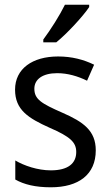

<svg xmlns="http://www.w3.org/2000/svg" viewBox="-20 -786 468 816"><path d="M359 -756V-766H256C234 -721 196 -661 164 -618V-606H219C264 -642 334 -718 359 -756ZM387 -147C387 -231 334 -268 245 -307C156 -346 126 -364 126 -409C126 -449 161 -475 223 -475C268 -475 311 -462 350 -443L380 -511C335 -533 285 -546 227 -546C118 -546 44 -494 44 -405C44 -319 100 -284 191 -243C279 -205 304 -181 304 -140C304 -92 270 -62 196 -62C140 -62 82 -82 45 -104V-23C82 -2 130 10 196 10C314 10 387 -44 387 -147Z"/></svg>

Font: Noto Sans Devanagari SemiCondensed
Style: Regular
Weight: 400
Width: 4
Designer: Jelle Bosma - Monotype Design Team
Foundry: Monotype Imaging Inc.
Version: Version 2.004